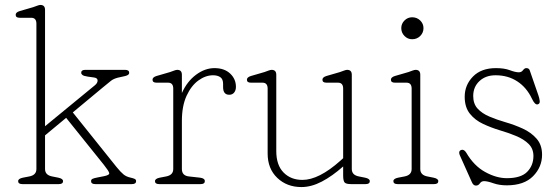

<svg xmlns="http://www.w3.org/2000/svg" viewBox="-20 -746 2264 778"><path d="M70.5 0Q53.5 0 53.5 -12Q53.5 -22 72.5 -26L98.5 -31Q127.5 -36.5 127.5 -61V-650Q127.5 -674 106.5 -674H59.5Q43.5 -674 43.5 -686Q43.5 -696 59.5 -701L114.5 -717Q122 -719.5 130.5 -722.8Q139 -726 143.5 -726Q162.5 -726 162.5 -706V-234.5L364.5 -400.5Q375.5 -409.5 375.5 -419.8Q375.5 -430 361 -432L336 -435.5Q319 -438 314 -442.2Q309 -446.5 309 -451Q309 -463 326 -463H486.5Q503.5 -463 503.5 -451Q503.5 -445.5 497.5 -441.8Q491.5 -438 467.5 -433.5Q443 -429 430.2 -419Q417.5 -409 396.5 -391.5L275 -290.5L452 -69.5Q469.5 -48 480.8 -39Q492 -30 508 -26.5Q519.5 -24 525.5 -21.2Q531.5 -18.5 531.5 -12Q531.5 0 514.5 0H366Q349 0 349 -12Q349 -18 354.2 -21Q359.5 -24 375.5 -27L401 -32Q424.5 -36.5 422.5 -45Q420.5 -53.5 401 -78L248 -268.5L162.5 -197.5V-61Q162.5 -36.5 191.5 -31L216.5 -26Q235.5 -22 235.5 -12Q235.5 0 218.5 0Z M717 -443V-369Q738 -416 774.2 -443Q810.5 -470 849 -470Q889 -470 912.5 -448Q936 -426 936 -394Q936 -380 928.8 -371Q921.5 -362 909 -362Q884 -362 884 -393V-406Q884 -425.5 872.8 -433.2Q861.5 -441 843.5 -441Q813 -441 784 -420Q755 -399 736 -357.8Q717 -316.5 717 -256V-61Q717 -34 746 -31L791 -26Q810 -23.5 810 -12Q810 0 793 0H625Q608 0 608 -12Q608 -22 627 -26L653 -31Q682 -36.5 682 -61V-387Q682 -411 661 -411H614Q598 -411 598 -423Q598 -433 614 -438L669 -454Q676.5 -456.5 685 -459.8Q693.5 -463 698 -463Q717 -463 717 -443Z M1064.5 -124V-387Q1064.5 -411 1043.5 -411H996.5Q980.5 -411 980.5 -423Q980.5 -433 996.5 -438L1051.5 -454Q1059 -456.5 1067.5 -459.8Q1076 -463 1080.5 -463Q1099.5 -463 1099.5 -443V-134Q1099.5 -77 1129 -47Q1158.5 -17 1205.5 -17Q1272 -17 1359.5 -95L1370.5 -105V-387Q1370.5 -411 1349.5 -411H1302.5Q1286.5 -411 1286.5 -423Q1286.5 -433 1302.5 -438L1357.5 -454Q1365 -456.5 1373.5 -459.8Q1382 -463 1386.5 -463Q1405.5 -463 1405.5 -443V-61Q1405.5 -36.5 1434.5 -31L1459.5 -26Q1478.5 -22 1478.5 -12Q1478.5 0 1461.5 0H1402.5Q1383 0 1376.8 -6.2Q1370.5 -12.5 1370.5 -35V-71.5Q1326.5 -32.5 1284 -10.2Q1241.5 12 1201.5 12Q1142.5 12 1103.5 -25.2Q1064.5 -62.5 1064.5 -124Z M1650 -587Q1632 -587 1619 -600.2Q1606 -613.5 1606 -632Q1606 -650 1619 -663Q1632 -676 1650 -676Q1669.5 -676 1682.8 -663Q1696 -650 1696 -632Q1696 -613.5 1682.8 -600.2Q1669.5 -587 1650 -587ZM1683 -443V-61Q1683 -36.5 1712 -31L1737 -26Q1756 -22 1756 -12Q1756 0 1739 0H1591Q1574 0 1574 -12Q1574 -22 1593 -26L1619 -31Q1648 -36.5 1648 -61V-387Q1648 -411 1627 -411H1580Q1564 -411 1564 -423Q1564 -433 1580 -438L1635 -454Q1642.5 -456.5 1651 -459.8Q1659.5 -463 1664 -463Q1683 -463 1683 -443Z M1988 -441Q1948 -441 1922.8 -417.5Q1897.5 -394 1897.5 -357Q1897.5 -325.5 1915.2 -306Q1933 -286.5 1962.8 -273.8Q1992.5 -261 2029 -250.5Q2064 -240.5 2098 -225Q2132 -209.5 2154.2 -184.2Q2176.5 -159 2176.5 -119Q2176.5 -69 2140 -32Q2103.5 5 2033.5 5Q2003 5 1979 -3.5Q1955 -12 1941.5 -12Q1930.5 -12 1924.5 -3Q1918.5 6 1908.5 6Q1897.5 6 1891.5 -9L1844.5 -114Q1834.5 -135.5 1851.5 -139Q1861 -140.5 1869.5 -127Q1900.5 -74 1946 -49Q1991.5 -24 2033.5 -24Q2091 -24 2116.2 -49.8Q2141.5 -75.5 2141.5 -114Q2141.5 -143.5 2122 -162.8Q2102.5 -182 2071.2 -195Q2040 -208 2005.5 -218Q1970.5 -228.5 1937.8 -243.8Q1905 -259 1884 -285.2Q1863 -311.5 1863 -354Q1863 -401.5 1896.5 -435.8Q1930 -470 1989.5 -470Q2023.5 -470 2046 -461.5Q2068.5 -453 2082.5 -453Q2093 -453 2099.2 -461.5Q2105.5 -470 2112.5 -470Q2123.5 -470 2126.5 -461L2161.5 -360Q2165.5 -349 2167 -337.2Q2168.5 -325.5 2158.5 -323Q2147.5 -320.5 2135.5 -346Q2114 -391.5 2076.2 -416.2Q2038.5 -441 1988 -441Z"/></svg>

Font: Fraunces 9pt SuperSoft Thin
Style: Regular
Weight: 100
Version: Version 1.000;[b76b70a41]